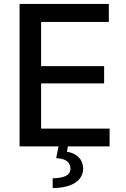

<svg xmlns="http://www.w3.org/2000/svg" viewBox="-20 -748 643 981"><path d="M80 0H279L267 60C316 62 340 81 340 115C339 147 309 162 249 163V213C347 212 404 176 405 113C404 67 374 36 322 27L327 0H540V-91H190V-322H512V-410H190V-636H536V-728H80Z"/></svg>

Font: Wafeq Medium
Style: Regular
Weight: 500
Designer: Rasmus Andersson & Azza Alameddine
Foundry: Google & TypeTogether
Version: Version 3.000;January 28, 2025;FontCreator 15.0.0.3014 64-bi